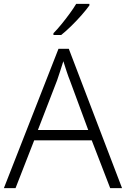

<svg xmlns="http://www.w3.org/2000/svg" viewBox="-20 -968 648 988"><path d="M547 0 452 -246H156L60 0H0L281 -717H334L608 0ZM339 -556Q333 -570 323 -600Q313 -630 306 -653Q298 -626 289 -600Q280 -574 274 -555L175 -299H434ZM440 -940Q425 -919 400.5 -891Q376 -863 348 -835.5Q320 -808 295 -788H255V-797Q274 -816 296 -843Q318 -870 338.5 -898Q359 -926 372 -948H440Z"/></svg>

Font: Noto Sans Canadian Aboriginal Light
Style: Regular
Weight: 300
Designer: Monotype Design Team, Typotheque's Kevin King
Foundry: Monotype Imaging Inc.
Version: Version 2.004; ttfautohint (v1.8.4.7-5d5b)